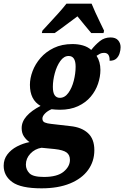

<svg xmlns="http://www.w3.org/2000/svg" viewBox="-84 -786 677 1046"><path d="M142 240Q30 240 -17 206Q-64 172 -64 117Q-64 82 -44 55.5Q-24 29 8.5 12Q41 -5 77 -12Q61 -22 47.5 -41Q34 -60 34 -88Q34 -123 61 -153.5Q88 -184 137 -209Q79 -242 79 -324Q79 -360 93.5 -398.5Q108 -437 137 -470.5Q166 -504 209.5 -525Q253 -546 311 -546Q341 -546 367.5 -538.5Q394 -531 413 -514Q435 -542 460 -562Q485 -582 518 -582Q546 -582 559.5 -566.5Q573 -551 573 -529Q573 -513 567.5 -495.5Q562 -478 549.5 -466.5Q537 -455 513 -455Q515 -498 483 -498Q470 -498 461 -493.5Q452 -489 442 -482Q463 -450 463 -405Q463 -368 450 -329.5Q437 -291 410 -259Q383 -227 341 -207.5Q299 -188 242 -188Q230 -188 218 -189Q206 -190 197 -191Q175 -182 161 -167.5Q147 -153 147 -140Q147 -124 160.5 -118.5Q174 -113 195 -111L299 -99Q360 -93 395 -61Q430 -29 430 32Q430 93 396 140Q362 187 297.5 213.5Q233 240 142 240ZM242 -253Q269 -253 288.5 -280Q308 -307 318 -346.5Q328 -386 328 -423Q328 -481 290 -481Q264 -481 244.5 -453.5Q225 -426 214.5 -387Q204 -348 204 -313Q204 -281 214 -267Q224 -253 242 -253ZM155 178Q228 178 262.5 149.5Q297 121 297 85Q297 58 278.5 44.5Q260 31 214 26L142 19Q106 25 81.5 51Q57 77 57 111Q57 138 76.5 158Q96 178 155 178ZM147 -619Q164 -638 188 -663.5Q212 -689 236 -716Q260 -743 278 -766H415Q423 -746 435.5 -718.5Q448 -691 461 -664.5Q474 -638 483 -619L480 -606H413Q399 -623 376 -650.5Q353 -678 338 -697Q305 -673 273.5 -649Q242 -625 214 -606H144Z"/></svg>

Font: Noto Serif Condensed ExtraBold
Style: Italic
Weight: 800
Width: 3
Italic angle: -12°
Designer: Monotype Design Team
Foundry: Monotype Imaging Inc.
Version: Version 2.014; ttfautohint (v1.8.4.7-5d5b)